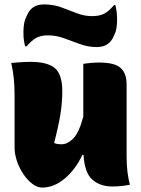

<svg xmlns="http://www.w3.org/2000/svg" viewBox="-20 -836 640 869"><path d="M118 -556Q195 -556 228.5 -527.5Q262 -499 262 -423Q262 -371 253 -316.5Q244 -262 225 -189Q233 -185 241.5 -184Q250 -183 259 -183Q285 -183 311 -208.5Q337 -234 357 -308V-547Q376 -550 394.5 -551.5Q413 -553 428 -553Q499 -553 526 -528.5Q553 -504 553 -454V-127Q553 -90 557 -57.5Q561 -25 568 0Q549 4 529 6Q509 8 488 8Q434 8 398.5 -22.5Q363 -53 358 -135H353Q321 -68 272.5 -27.5Q224 13 171 13Q149 13 127 -3.5Q105 -20 86.5 -47Q68 -74 57 -106Q46 -138 46 -169V-401Q46 -445 42.5 -480Q39 -515 31 -551Q52 -553 74 -554.5Q96 -556 118 -556ZM397 -763Q430 -763 451.5 -774Q473 -785 496 -813H502Q506 -799 508 -782Q510 -765 510 -745Q510 -726 507 -708Q504 -690 494 -671Q474 -623 418 -623Q379 -623 342 -636.5Q305 -650 269.5 -663Q234 -676 197 -676Q165 -676 144 -664.5Q123 -653 100 -626H94Q90 -640 88 -655Q86 -670 86 -690Q86 -710 89 -728.5Q92 -747 102 -766Q122 -816 179 -816Q221 -816 257 -803Q293 -790 327 -776.5Q361 -763 397 -763Z"/></svg>

Font: Recursive Mn Csl St Blk
Style: Regular
Weight: 900
Monospace: yes
Version: Version 1.079;hotconv 1.0.112;makeotfexe 2.5.65598; ttfautoh